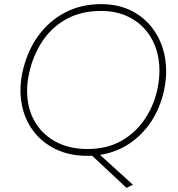

<svg xmlns="http://www.w3.org/2000/svg" viewBox="-20 -745 859 929"><path d="M403 9Q316.5 9 250 -23Q183.5 -55 141.5 -110.8Q99.5 -166.5 85.5 -239Q79 -272.5 79 -307.5Q79 -349 88 -393Q110 -495 163.5 -569.5Q217 -644 295 -684.5Q373 -725 469 -725Q554 -725 618.8 -691.5Q683.5 -658 724.2 -599.5Q765 -541 778.5 -466.5Q784 -434.5 784 -401Q784 -356.5 774 -309Q756 -225.5 713 -159.2Q670 -93 606.5 -50.5Q543 -8 464 4.5L512 48Q537.5 71 564.2 95.2Q591 119.5 623 149L592 164Q566 139.5 538.5 113.8Q511 88 483 62L425.5 8.5Q414 9 403 9ZM403 -24Q498.5 -24 568.5 -64.2Q638.5 -104.5 682.2 -171Q726 -237.5 742 -316Q751.5 -362 751.5 -404.5Q751.5 -435 746.5 -463.5Q734.5 -531.5 697.8 -582.8Q661 -634 603 -663Q545 -692 469 -692Q371.5 -692 300 -652Q228.5 -612 183.5 -543Q138.5 -474 120 -387Q111 -343.5 111 -304Q111 -272.5 116.5 -243.5Q129.5 -177 167.8 -127.8Q206 -78.5 266 -51.2Q326 -24 403 -24Z"/></svg>

Font: Heraclito Thin
Style: Italic
Weight: 100
Italic angle: -12°
Designer: Kostas Bartsokas (font) & Cristiano Sobral (main changes)
Foundry: Kostas Bartsokas (font) & Cristiano Sobral (main changes)
Version: Version 1.00;July 8, 2020;FontCreator 13.0.0.2655 64-bit